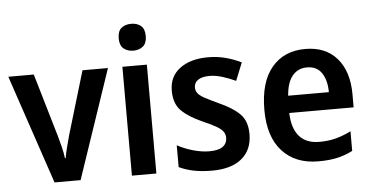

<svg xmlns="http://www.w3.org/2000/svg" viewBox="-52 -848 1843 954"><g transform="rotate(-5 870.0 -371.0)"><path d="M184 0 1 -543H128L220 -230Q227 -205 235 -173.5Q243 -142 246 -116H250Q253 -138 261 -168Q269 -198 276 -225L371 -543H498L314 0Z M632 -752Q661 -752 680 -736.5Q699 -721 699 -685Q699 -650 680 -634Q661 -618 632 -618Q602 -618 583 -634Q564 -650 564 -685Q564 -721 583 -736.5Q602 -752 632 -752ZM692 -543V0H570V-543Z M1170 -155Q1170 -77 1118 -33.5Q1066 10 969 10Q918 10 878.5 2Q839 -6 805 -22V-131Q839 -112 882.5 -99.5Q926 -87 964 -87Q1010 -87 1031.5 -103Q1053 -119 1053 -147Q1053 -164 1043.5 -177.5Q1034 -191 1010 -205Q986 -219 942 -238Q876 -267 840 -302.5Q804 -338 804 -403Q804 -474 857 -513.5Q910 -553 997 -553Q1043 -553 1083.5 -542.5Q1124 -532 1163 -513L1127 -424Q1095 -439 1061 -449.5Q1027 -460 997 -460Q960 -460 940 -446.5Q920 -433 920 -409Q920 -392 930 -379.5Q940 -367 964 -354Q988 -341 1031 -321Q1097 -292 1133.5 -256.5Q1170 -221 1170 -155Z M1482 -552Q1584 -552 1640.5 -486.5Q1697 -421 1697 -307V-242H1376Q1378 -166 1412.5 -126Q1447 -86 1513 -86Q1557 -86 1594 -95.5Q1631 -105 1671 -125V-27Q1634 -8 1594 1Q1554 10 1500 10Q1385 10 1319.5 -62Q1254 -134 1254 -268Q1254 -406 1315 -479Q1376 -552 1482 -552ZM1483 -460Q1438 -460 1410.5 -427Q1383 -394 1378 -328H1581Q1581 -386 1557 -423Q1533 -460 1483 -460Z"/></g></svg>

Font: Noto Sans Khmer UI SemiCondensed SemiBold
Style: Regular
Weight: 600
Width: 4
Designer: Danh Hong and the Monotype Design Team
Foundry: Monotype Imaging Inc.
Version: Version 2.002; ttfautohint (v1.8.4.7-5d5b)